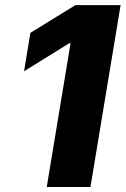

<svg xmlns="http://www.w3.org/2000/svg" viewBox="-20 -748 502 768"><path d="M462.4 -727.5 341.8 0H167L262.2 -575.2H257.3L76.2 -462.9L101.6 -616.7L281.7 -727.5Z"/></svg>

Font: Inter Extra Bold
Style: Italic
Weight: 800
Italic angle: -9.39999°
Designer: Rasmus Andersson
Foundry: rsms
Version: Version 4.000;git-3c8e0fc